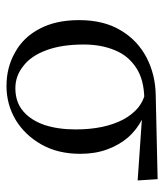

<svg xmlns="http://www.w3.org/2000/svg" viewBox="24 -530 517 606"><g transform="rotate(90 283.0 -226.5)"><path d="M251 12Q309 12 358 -17Q406 -46 436 -99Q465 -151 465 -221Q465 -268 451 -306Q437 -344 413 -372Q389 -399 356 -416Q323 -433 286 -437L269 -427Q298 -421 320 -403Q342 -384 357 -356Q372 -327 380 -290Q388 -252 388 -206Q388 -151 374 -108Q359 -65 331 -41Q302 -16 258 -16Q219 -16 188 -41Q156 -65 138 -114Q120 -162 120 -232Q120 -287 138 -330Q155 -372 193 -397Q230 -422 291 -423L317 -418L549 -402L545 -465L280 -459Q215 -458 161 -430Q106 -401 75 -348Q43 -295 43 -217Q43 -144 70 -93Q97 -41 145 -15Q192 12 251 12Z"/></g></svg>

Font: Source Serif 4 48pt
Style: Regular
Weight: 400
Designer: Frank Grie√ühammer
Foundry: Adobe Systems Incorporated
Version: Version 4.004;hotconv 1.0.116;makeotfexe 2.5.65601